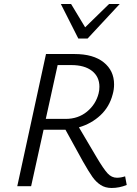

<svg xmlns="http://www.w3.org/2000/svg" viewBox="-20 -927 682 956"><path d="M209 -658H351Q445 -658 496.5 -616.5Q548 -575 548 -507Q548 -481 541 -457Q525 -395 480 -353Q435 -311 373 -293L461 -144Q496 -85 516 -63.5Q536 -42 562 -42Q582 -42 603 -49L611 -6Q574 9 536 9Q504 9 481 -6Q458 -21 440 -46.5Q422 -72 393 -123L306 -281H289H197L135 0H66ZM283 -907H334L404 -791L523 -907H576L416 -735H370ZM307 -335Q369 -335 413 -371Q457 -407 471 -462Q475 -477 475 -495Q475 -545 438 -574Q401 -603 335 -603H267L208 -335Z"/></svg>

Font: LXGW Bright GB
Style: Italic
Weight: 400
Italic angle: -12°
Designer: Christian Thalmann (Catharsis Fonts)
Foundry: LXGW / Christian Thalmann (Catharsis Fonts) / Fontworks Inc.
Version: Version 5.510